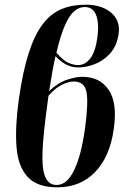

<svg xmlns="http://www.w3.org/2000/svg" viewBox="-20 -790 548 820"><path d="M225 10Q139 10 98 -34.5Q57 -79 50.5 -162.5Q44 -246 60 -363Q77 -484 102.5 -563Q128 -642 163 -687.5Q198 -733 243.5 -751.5Q289 -770 345 -770Q419 -770 459.5 -731.5Q500 -693 483 -626Q473 -585 446.5 -557.5Q420 -530 384.5 -516Q349 -502 312 -502Q290 -502 266.5 -512.5Q243 -523 217 -550Q203 -487 190 -401Q228 -437 266.5 -449.5Q305 -462 332 -462Q406 -462 444 -406.5Q482 -351 466 -240Q450 -122 387 -56Q324 10 225 10ZM342 -760Q319 -760 298 -743Q277 -726 258 -683.5Q239 -641 221 -565Q251 -530 273.5 -521Q296 -512 313 -512Q344 -512 366 -541Q388 -570 396 -631Q404 -691 390.5 -725.5Q377 -760 342 -760ZM184 -358Q166 -229 162 -150.5Q158 -72 172.5 -36Q187 0 222 0Q266 0 296.5 -63Q327 -126 343 -241Q358 -351 349.5 -396.5Q341 -442 294 -442Q276 -442 247.5 -429.5Q219 -417 187 -381Q186 -370 184 -358Z"/></svg>

Font: Noto Serif Display ExtraCondensed
Style: Bold Italic
Weight: 700
Width: 2
Italic angle: -12°
Designer: Monotype Design Team
Foundry: Monotype Imaging Inc.
Version: Version 2.009